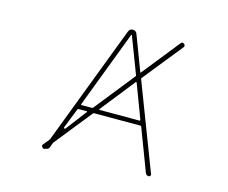

<svg xmlns="http://www.w3.org/2000/svg" viewBox="-102 -894 1204 1015"><g transform="rotate(15 500.0 -387.0)"><path d="M207 -25.4Q201.2 -30.3 201.2 -35.2Q201.2 -39.1 205.1 -43L230.5 -74.2Q232.4 -77.1 234.4 -81.1L483.4 -734.4Q489.3 -751 506.8 -751Q524.4 -751 530.3 -734.4L602.5 -543.9Q602.5 -543 604 -542.5Q605.5 -542 606.4 -543.9L768.6 -747.1Q773.4 -752.9 778.3 -752.9Q782.2 -752.9 787.1 -749Q796.9 -741.2 789.1 -730.5L617.2 -516.6Q614.3 -513.7 616.2 -509.8L796.9 -38.1Q797.9 -36.1 797.9 -34.2Q797.9 -31.2 795.9 -29.3Q793 -24.4 788.1 -24.4Q773.4 -24.4 768.6 -38.1L681.6 -267.6Q680.7 -271.5 675.8 -271.5H424.8Q419.9 -271.5 417 -268.6L256.8 -68.4Q253.9 -64.5 252 -60.5L244.1 -38.1Q239.3 -24.4 224.6 -24.4H223.6Q222.7 -24.4 221.7 -23.4Q218.8 -20.5 215.8 -20.5Q212.9 -20.5 210 -22.5ZM289.1 -159.2Q287.1 -155.3 291 -153.3H292Q293 -152.3 293.9 -152.3Q296.9 -152.3 297.9 -154.3L384.8 -268.6Q386.7 -271.5 382.8 -271.5H337.9Q333 -271.5 332 -267.6ZM444.3 -299.8Q441.4 -295.9 446.3 -295.9H665Q668.9 -295.9 668 -300.8L597.7 -487.3Q596.7 -488.3 595.2 -488.3Q593.8 -488.3 592.8 -487.3ZM344.7 -300.8Q343.8 -295.9 347.7 -295.9H403.3Q408.2 -295.9 411.1 -299.8L583 -515.6Q585 -517.6 585 -519.5Q585 -521.5 585 -522.5L508.8 -721.7Q507.8 -722.7 506.8 -722.7Q505.9 -722.7 504.9 -721.7Z"/></g></svg>

Font: Rounded-L Mgen+ 2m thin
Style: Regular
Weight: 100
Designer: [Source Han Sans]
Ryoko NISHIZUKA  (kana & ideographs); Paul D. Hunt (Latin, Greek & Cyrillic); Wenlong ZHANG  (bopomofo
Version: Version 1.059.20150602